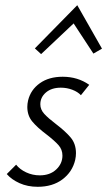

<svg xmlns="http://www.w3.org/2000/svg" viewBox="-20 -713 412 738"><path d="M372 -526 339 -507 263 -623 138 -505 114 -527 277 -693ZM6 -44 42 -80Q56 -62 80.5 -50.5Q105 -39 133 -39Q172 -39 196 -61.5Q220 -84 220 -115Q220 -138 205 -155Q190 -172 159 -196Q123 -223 104 -246Q85 -269 85 -302Q85 -314 88 -327Q98 -368 133 -393Q168 -418 221 -418Q279 -418 323 -387L291 -347Q279 -360 258 -368Q237 -376 214 -376Q178 -376 156.5 -357.5Q135 -339 135 -312Q135 -292 150 -275.5Q165 -259 194 -237Q232 -208 252 -184Q272 -160 272 -124Q272 -112 269 -98Q258 -52 220 -23.5Q182 5 125 5Q86 5 55 -9Q24 -23 6 -44Z"/></svg>

Font: Ysabeau Infant Semilight
Style: Italic
Weight: 300
Italic angle: -12°
Designer: Christian Thalmann (Catharsis Fonts)
Version: Version 0.003